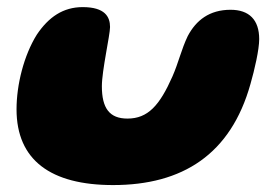

<svg xmlns="http://www.w3.org/2000/svg" viewBox="-20 -484 757 540"><path d="M298 36.5C493 36.5 629 -49.5 684.5 -248C696 -288 709 -344.5 709 -374C709 -428 681 -456.5 628.5 -456.5C569 -456.5 531.5 -427 508 -382.5C490 -345 482 -307.5 465 -269C429 -187.5 396 -150.5 338.5 -150.5C288 -150.5 266.5 -179.5 266.5 -241.5C266.5 -285.5 289.5 -385.5 289.5 -408C289.5 -436.5 275.5 -464 212.5 -464C158 -464 117 -436.5 83.5 -386.5C47 -328 26.5 -245.5 26.5 -176.5C26.5 -33.5 123 36.5 298 36.5Z"/></svg>

Font: Gluten
Style: Bold Italic
Weight: 700
Italic angle: -13°
Designer: Tyler Finck
Foundry: Etcetera Type Company
Version: Version 0.920